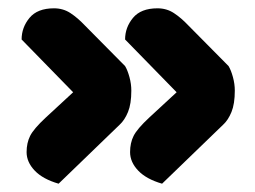

<svg xmlns="http://www.w3.org/2000/svg" viewBox="-20 -461 614 462"><path d="M281 -366Q281 -395 300 -418Q319 -441 359 -441Q381 -441 398.5 -429.5Q416 -418 433 -400L530 -302Q536 -292 540.5 -275.5Q545 -259 545 -243Q545 -211 537 -191.5Q529 -172 517 -161L370 -19Q332 -30 312.5 -50.5Q293 -71 293 -95Q293 -117 301.5 -134Q310 -151 339 -178L405 -239ZM32 -366Q32 -395 51 -418Q70 -441 110 -441Q132 -441 149.5 -429.5Q167 -418 184 -400L281 -302Q287 -292 291.5 -275.5Q296 -259 296 -243Q296 -211 288 -191.5Q280 -172 268 -161L121 -19Q83 -30 63.5 -50.5Q44 -71 44 -95Q44 -117 52.5 -134Q61 -151 90 -178L156 -239Z"/></svg>

Font: Baloo 2 Latin ExtraBold
Style: Regular
Weight: 400
Designer: Sarang Kulkarni and Ek Type
Foundry: Ek Type
Version: Version 1.001